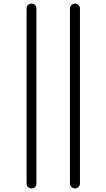

<svg xmlns="http://www.w3.org/2000/svg" viewBox="-20 -852 587 1068"><path d="M127.9 168.9V-804.7Q127.9 -816.4 135.7 -824.2Q143.6 -832 155.3 -832Q167 -832 174.8 -824.2Q182.6 -816.4 182.6 -804.7V168.9Q182.6 180.7 174.8 188.5Q167 196.3 155.3 196.3Q143.6 196.3 135.7 188.5Q127.9 180.7 127.9 168.9ZM369.1 168V-804.7Q369.1 -815.4 377.4 -823.7Q385.7 -832 397 -832Q408.2 -832 416.5 -823.7Q424.8 -815.4 424.8 -804.7V168Q424.8 179.7 416.5 188Q408.2 196.3 397 196.3Q385.7 196.3 377.4 188Q369.1 179.7 369.1 168Z"/></svg>

Font: Gen Jyuu Gothic Light
Style: Regular
Weight: 200
Designer: [Source Han Sans]
Ryoko NISHIZUKA  (kana & ideographs); Paul D. Hunt (Latin, Greek & Cyrillic); Wenlong ZHANG  (bopomofo
Version: Version 1.002.20150607